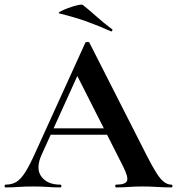

<svg xmlns="http://www.w3.org/2000/svg" viewBox="-28 -815 770 835"><path d="M171 -229 186 -257H474L481 -229ZM717 -12Q722 -12 722 -6Q722 0 717 0Q687 0 654.5 -2Q622 -4 592 -4Q558 -4 533 -2Q508 0 477 0Q473 0 473 -6Q473 -12 477 -12Q518 -12 524.5 -28.5Q531 -45 506 -94L303 -495L352 -581L153 -142Q126 -82 152 -47Q178 -12 234 -12Q239 -12 239 -6Q239 0 234 0Q204 0 179 -2Q154 -4 116 -4Q77 -4 53.5 -2Q30 0 -4 0Q-8 0 -8 -6Q-8 -12 -4 -12Q23 -12 42.5 -23.5Q62 -35 81.5 -65.5Q101 -96 126 -152L343 -629Q344 -632 352 -632.5Q360 -633 361 -629L611 -137Q635 -90 652.5 -62.5Q670 -35 685.5 -23.5Q701 -12 717 -12ZM454 -679Q403 -702 350.5 -721Q298 -740 232 -756Q222 -758 234.5 -765Q247 -772 268.5 -780Q290 -788 309.5 -792.5Q329 -797 333 -793Q363 -769 393 -742Q423 -715 458 -689Q462 -688 460.5 -682.5Q459 -677 454 -679Z"/></svg>

Font: Cormorant Garamond Light
Style: Bold
Weight: 700
Version: Version 4.001